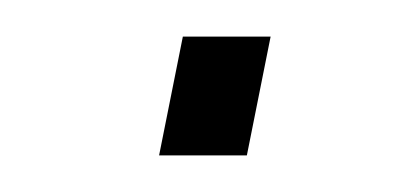

<svg xmlns="http://www.w3.org/2000/svg" viewBox="-20 -352 216 105"><path d="M67 -267 80 -332H128L115 -267Z"/></svg>

Font: Saira Thin
Style: Italic
Weight: 100
Italic angle: -12°
Designer: Hector Gatti with collaboration of the Omnibus-Type team
Foundry: Omnibus-Type
Version: Version 1.101